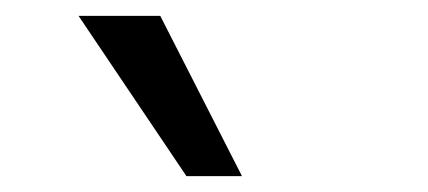

<svg xmlns="http://www.w3.org/2000/svg" viewBox="-20 -775 540 242"><path d="M215 -553 79 -755H182L285 -553Z"/></svg>

Font: Mulish ExtraLight SemiBold
Style: Regular
Weight: 600
Version: Version 3.603